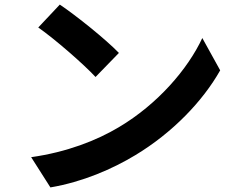

<svg xmlns="http://www.w3.org/2000/svg" viewBox="-20 -780 1040 838"><path d="M241 -760 147 -660C220 -609 345 -500 397 -444L499 -549C441 -609 311 -713 241 -760ZM116 -94 200 38C341 14 470 -42 571 -103C732 -200 865 -338 941 -473L863 -614C800 -479 669 -326 499 -225C402 -167 272 -116 116 -94Z"/></svg>

Font: Noto Sans CJK KR Bold
Style: Regular
Weight: 700
Designer: Ryoko NISHIZUKA (kana & ideographs); Paul D. Hunt (Latin, Greek & Cyrillic); Wenlong ZHANG (bopomofo); Sandoll Communica
Foundry: Adobe Systems Incorporated
Version: Version 1.004;PS 1.004;hotconv 1.0.82;makeotf.lib2.5.63406